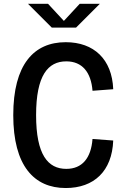

<svg xmlns="http://www.w3.org/2000/svg" viewBox="-20 -960 660 992"><path d="M166.5 -365C166.5 -570 227.5 -643 322.5 -643C404.5 -643 450.5 -587 458 -491L565 -499C559 -654.5 464.5 -742 319.5 -742C155 -742 48.5 -627 48.5 -365C48.5 -103.5 156 11.5 319.5 11.5C465.5 11.5 559 -75.5 565 -234L458 -242C450.5 -143 404.5 -87.5 322.5 -87.5C227.5 -87.5 166.5 -160.5 166.5 -365ZM124.5 -940.5H228L310 -852L392 -940.5H496L373 -817.5H247.5Z"/></svg>

Font: Monaspace Neon Medium
Style: Regular
Weight: 500
Designer: Riley Cran & the Lettermatic Team
Foundry: Lettermatic
Version: Version 1.200 (Monaspace Neon)